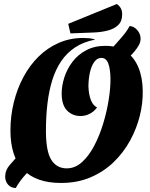

<svg xmlns="http://www.w3.org/2000/svg" viewBox="-20 -889 748 956"><path d="M58.7 47Q35.7 47 21.2 31.5Q6.7 16 5.7 -8.3Q5.7 -41.3 28.3 -67.3L117.3 -168L182.3 -104L112.3 -25.3Q94.3 -6.3 80.8 12.3Q67.3 31 58.7 47ZM586.3 -562.7 511.3 -619.3 573 -688.7Q591.7 -709.7 603.8 -725.5Q616 -741.3 625.3 -759.3Q646 -758.7 663 -739.7Q680 -720.7 680 -696Q680 -679.7 671 -663.5Q662 -647.3 647.7 -630.7ZM283.3 22Q160.3 22 96.2 -43.3Q32 -108.7 32 -238.7Q32 -311.3 48.7 -379.2Q65.3 -447 96.7 -505.5Q128 -564 172.3 -607.5Q216.7 -651 272.7 -675.5Q328.7 -700 394 -700Q408.3 -700 422.3 -698.7Q436.3 -697.3 451.3 -693.3V-691.3Q395.7 -680.3 354.5 -653.3Q313.3 -626.3 285.2 -585Q257 -543.7 240.3 -490Q223.7 -436.3 216.2 -372.8Q208.7 -309.3 208.7 -238Q208.7 -135.3 235.5 -93Q262.3 -50.7 312.3 -50.7Q353.7 -50.7 388 -81.5Q422.3 -112.3 449 -163Q475.7 -213.7 493.8 -273.7Q512 -333.7 521.3 -392.8Q530.7 -452 530 -499.3Q529.3 -546 519 -573.3Q508.7 -600.7 484.7 -600.7Q463.3 -600.7 448.8 -579.8Q434.3 -559 427.3 -526.5Q420.3 -494 420.3 -457.7Q421.7 -420 432 -392.2Q442.3 -364.3 463.3 -354Q447.7 -332.7 425.8 -322Q404 -311.3 380.7 -311.3Q342 -311.3 314.8 -337.7Q287.7 -364 287 -422Q287 -461.7 300.3 -503.5Q313.7 -545.3 340.8 -581.2Q368 -617 409.2 -638.8Q450.3 -660.7 504.7 -660.7Q566.7 -660.7 607.5 -632.2Q648.3 -603.7 669.2 -553.3Q690 -503 690.7 -436.7Q692 -376.3 676.2 -312.5Q660.3 -248.7 627.7 -189Q595 -129.3 546 -81.8Q497 -34.3 431.3 -6.2Q365.7 22 283.3 22ZM330.7 -722.7 319.7 -770.3 561.7 -869Q574.7 -860 581.5 -847.8Q588.3 -835.7 588.3 -817.3Q588.3 -783 568 -763.8Q547.7 -744.7 515.7 -736.7Q483.7 -728.7 448.7 -727.3Z"/></svg>

Font: Sansita Swashed Light
Style: Regular
Weight: 300
Designer: Pablo Cosgaya
Foundry: Omnibus-Type
Version: Version 1.003